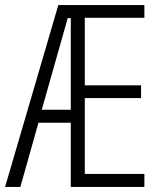

<svg xmlns="http://www.w3.org/2000/svg" viewBox="-21 -734 634 754"><path d="M546 0H257V-252H130L59 0H-1L208 -714H546V-664H312V-399H533V-349H312V-51H546ZM143 -303H257V-663H245Z"/></svg>

Font: Noto Sans Thai ExtCond Light
Style: Regular
Weight: 300
Width: 2
Designer: Monotype Design Team
Foundry: Monotype Imaging Inc.
Version: Version 2.002; ttfautohint (v1.8.4.7-5d5b)